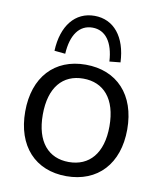

<svg xmlns="http://www.w3.org/2000/svg" viewBox="-84 -806 739 882"><g transform="rotate(10 285.5 -365.0)"><path d="M285 9C431 9 524 -90 524 -251C524 -412 431 -511 285 -511C140 -511 48 -412 48 -251C48 -90 140 9 285 9ZM285 -57C190 -57 130 -124 130 -251C130 -379 190 -446 285 -446C380 -446 441 -379 441 -251C441 -124 380 -57 285 -57ZM132 -549 183 -544C188 -633 225 -684 286 -684C347 -684 384 -633 389 -544L440 -549C435 -667 376 -739 286 -739C196 -739 137 -667 132 -549Z"/></g></svg>

Font: Poppy and Pepper
Style: Regular
Weight: 400
Designer: Thy Ha
Foundry: Thy Ha
Version: Version 0.001;Glyphs 3.2 (3227)